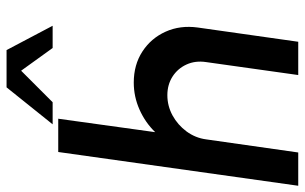

<svg xmlns="http://www.w3.org/2000/svg" viewBox="-206 -756 952 600"><g transform="rotate(-90 270.0 -456.0)"><path d="M484 -314 439.5 0H335.5L376 -288Q381 -321.5 368.5 -349Q356 -376.5 330.8 -392.8Q305.5 -409 272.5 -409Q239 -409 209.2 -392.8Q179.5 -376.5 159.2 -349Q139 -321.5 134.5 -288L93.5 0H-10.5L95 -750H199L157 -447Q187 -478 227.5 -496Q268 -514 312 -514Q367.5 -514 409 -487Q450.5 -460 471 -414.5Q491.5 -369 484 -314ZM413.5 -911.5 489.5 -767.5H420L349 -866L250.5 -767.5H181.5L297 -911.5Z"/></g></svg>

Font: Urbanist SemiBold
Style: Italic
Weight: 600
Italic angle: -8°
Designer: Corey Hu
Foundry: Corey Hu
Version: Version 1.321; ttfautohint (v1.8.4.7-5d5b)